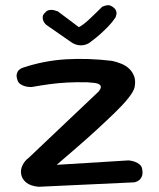

<svg xmlns="http://www.w3.org/2000/svg" viewBox="-20 -711 609 735"><path d="M128 4Q96 1 80 -12.5Q64 -26 61 -44Q58 -62 66.5 -79Q75 -96 90 -107L359 -362Q366 -372 366 -378Q366 -384 360 -388Q354 -392 342.5 -393.5Q331 -395 314 -396Q273 -397 237 -395Q201 -393 168 -388.5Q135 -384 102 -378Q102 -378 94.5 -378Q87 -378 77 -380.5Q67 -383 58 -389Q49 -395 46 -407Q42 -420 44.5 -429Q47 -438 52.5 -443Q58 -448 63 -450Q68 -452 68 -452Q149 -479 233 -484Q317 -489 409 -478Q427 -474 444.5 -467Q462 -460 475 -447.5Q488 -435 494 -417.5Q500 -400 495 -376Q491 -360 471 -335Q451 -310 419.5 -279.5Q388 -249 350.5 -214.5Q313 -180 273.5 -146Q234 -112 197 -80L472 -97Q472 -97 479.5 -96Q487 -95 497 -91.5Q507 -88 515.5 -80.5Q524 -73 525 -59Q527 -44 522.5 -34.5Q518 -25 511.5 -20.5Q505 -16 499.5 -14.5Q494 -13 494 -13ZM252 -550 157 -616Q157 -616 153 -620Q149 -624 146 -631Q143 -638 143.5 -646.5Q144 -655 153 -663Q160 -671 168.5 -672.5Q177 -674 184.5 -672.5Q192 -671 197 -669Q202 -667 202 -667L282 -607Q299 -616 320.5 -636Q342 -656 371 -685Q371 -685 377 -687.5Q383 -690 392 -691Q401 -692 411 -685Q421 -678 424 -670.5Q427 -663 426 -657.5Q425 -652 423.5 -648Q422 -644 422 -644Q410 -626 395.5 -611Q381 -596 364.5 -581Q348 -566 326 -550Q318 -543 305 -539.5Q292 -536 278.5 -538.5Q265 -541 252 -550Z"/></svg>

Font: Sour Gummy
Style: Regular
Weight: 400
Designer: Stefie Justprince
Foundry: Eifetstype
Version: Version 1.000